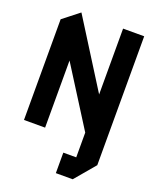

<svg xmlns="http://www.w3.org/2000/svg" viewBox="-171 -816 925 1145"><g transform="rotate(20 291.5 -243.0)"><path d="M40 0V-638L174 -507V0ZM445 3 40 -638V-639L142 -719H143L543 -83V-82L446 3ZM409 103V-714H543V103ZM327 233V103H543V104L434 233Z"/></g></svg>

Font: Foldit SemiBold
Style: Regular
Weight: 600
Version: Version 1.003